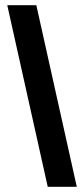

<svg xmlns="http://www.w3.org/2000/svg" viewBox="-20 -720 324 740"><path d="M276 0H164L8 -700H120Z"/></svg>

Font: Tektur Condensed Medium
Style: Regular
Weight: 500
Width: 3
Designer: Adam Jagosz
Foundry: Adam Jagosz
Version: Version 1.005;gftools[0.9.30]